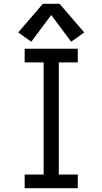

<svg xmlns="http://www.w3.org/2000/svg" viewBox="-20 -992 540 1012"><path d="M110 0V-72H210V-663H110V-735H390V-663H290V-72H390V0ZM145 -772 76 -821 206 -972H294L424 -821L355 -772L250 -913Z"/></svg>

Font: Iosevka SS08
Style: Regular
Weight: 400
Monospace: yes
Designer: Belleve Invis
Foundry: Belleve Invis
Version: 2.1.0; ttfautohint (v1.8.2)